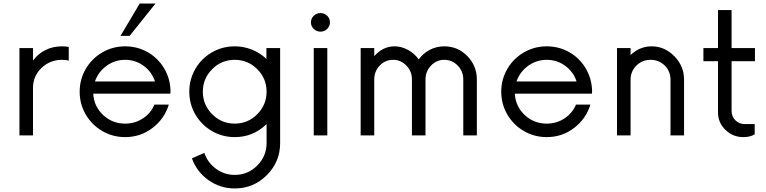

<svg xmlns="http://www.w3.org/2000/svg" viewBox="-20 -775 4382 1099"><path d="M335 -509.8Q357.9 -509.8 373.5 -506.3V-427.7Q359.4 -432.6 335 -432.6Q266.1 -432.6 217.5 -386Q168.9 -339.4 168.9 -271.5V0H91.3V-500H168.9V-428.7Q197.8 -467.3 240.2 -488.5Q282.7 -509.8 335 -509.8Z M870.1 -754.9 722.2 -569.8H669.9L779.8 -754.9ZM956.1 -254.9 955.1 -238.8H513.7Q517.6 -166.5 570.1 -116.9Q622.6 -67.4 696.3 -67.4Q752.4 -67.4 797.9 -97.2Q843.3 -127 863.8 -176.3H946.3Q921.4 -94.7 852.8 -42.5Q784.2 9.8 696.3 9.8Q625.5 9.8 565.7 -24.9Q505.9 -59.6 470.9 -119.4Q436 -179.2 436 -250Q436 -320.8 470.9 -380.6Q505.9 -440.4 565.7 -475.1Q625.5 -509.8 696.3 -509.8Q766.6 -509.8 825.4 -476.3Q884.3 -442.9 919.2 -384.3Q954.1 -325.7 956.1 -254.9ZM523.4 -308.6H867.2Q849.1 -363.8 802.2 -398.2Q755.4 -432.6 696.3 -432.6Q637.2 -432.6 589.8 -398.2Q542.5 -363.8 523.4 -308.6Z M1504.9 -500H1583.5V43.9Q1583.5 151.4 1507.3 227.5Q1431.2 303.7 1323.7 303.7Q1240.2 303.7 1173.1 255.9Q1106 208 1078.6 131.3L1149.9 100.1Q1168 155.3 1215.8 190.7Q1263.7 226.1 1323.7 226.1Q1398.9 226.1 1452.4 172.6Q1505.9 119.1 1505.9 43.9V-64.9Q1429.7 9.8 1323.7 9.8Q1252.9 9.8 1193.1 -24.9Q1133.3 -59.6 1098.4 -119.4Q1063.5 -179.2 1063.5 -250Q1063.5 -321.3 1098.4 -381.1Q1133.3 -440.9 1193.1 -475.3Q1252.9 -509.8 1323.7 -509.8Q1375.5 -509.8 1422.6 -490.7Q1469.7 -471.7 1504.9 -437.5ZM1323.7 -67.4Q1398.9 -67.4 1452.4 -121.1Q1505.9 -174.8 1505.9 -250Q1505.9 -325.7 1452.4 -379.2Q1398.9 -432.6 1323.7 -432.6Q1248 -432.6 1194.6 -379.2Q1141.1 -325.7 1141.1 -250Q1141.1 -174.8 1194.6 -121.1Q1248 -67.4 1323.7 -67.4Z M1814.9 -593.8Q1792.5 -593.8 1776.1 -609.4Q1759.8 -625 1759.8 -646.5Q1759.8 -669.4 1775.9 -684.8Q1792 -700.2 1814.9 -700.2Q1836.9 -700.2 1852.8 -684.8Q1868.7 -669.4 1868.7 -646.5Q1868.7 -625 1852.5 -609.4Q1836.4 -593.8 1814.9 -593.8ZM1775.9 0V-500H1853.5V0Z M2522.9 -509.8Q2600.6 -509.8 2655 -454.1Q2709.5 -398.4 2709.5 -319.8V0H2631.8V-319.8Q2631.8 -366.7 2599.9 -399.7Q2567.9 -432.6 2522.9 -432.6Q2479 -432.6 2447.3 -399.7Q2415.5 -366.7 2415.5 -319.8V0H2337.9V-319.8Q2337.9 -366.7 2306.2 -399.7Q2274.4 -432.6 2230.5 -432.6Q2185.1 -432.6 2153.6 -399.7Q2122.1 -366.7 2122.1 -319.8V0H2044.4V-500H2122.1V-453.6Q2171.9 -509.8 2238.3 -509.8Q2277.8 -509.8 2314.7 -489.7Q2351.6 -469.7 2377 -435.1Q2402.3 -470.2 2440.4 -490Q2478.5 -509.8 2522.9 -509.8Z M3369.1 -254.9 3368.2 -238.8H2926.8Q2930.7 -166.5 2983.2 -116.9Q3035.6 -67.4 3109.4 -67.4Q3165.5 -67.4 3210.9 -97.2Q3256.3 -127 3276.9 -176.3H3359.4Q3334.5 -94.7 3265.9 -42.5Q3197.3 9.8 3109.4 9.8Q3038.6 9.8 2978.8 -24.9Q2918.9 -59.6 2884 -119.4Q2849.1 -179.2 2849.1 -250Q2849.1 -320.8 2884 -380.6Q2918.9 -440.4 2978.8 -475.1Q3038.6 -509.8 3109.4 -509.8Q3179.7 -509.8 3238.5 -476.3Q3297.4 -442.9 3332.3 -384.3Q3367.2 -325.7 3369.1 -254.9ZM2936.5 -308.6H3280.3Q3262.2 -363.8 3215.3 -398.2Q3168.5 -432.6 3109.4 -432.6Q3050.3 -432.6 3002.9 -398.2Q2955.6 -363.8 2936.5 -308.6Z M3710.4 -509.8Q3783.7 -509.8 3839.6 -453.6Q3895.5 -397.5 3895.5 -318.8V0H3817.9V-318.8Q3817.9 -366.7 3784.9 -399.7Q3752 -432.6 3704.1 -432.6Q3656.2 -432.6 3622.8 -399.7Q3589.4 -366.7 3589.4 -318.8V0H3511.7V-500H3589.4V-460Q3641.6 -509.8 3710.4 -509.8Z M4301.3 -424.8H4167.5V-141.1Q4167.5 -107.4 4189.5 -86.2Q4211.4 -64.9 4242.7 -64.9H4299.8V-6.3Q4274.9 9.8 4233.9 9.8Q4175.3 9.8 4132.6 -31.5Q4089.8 -72.8 4089.8 -131.3V-424.8H4006.3V-500H4089.8V-717.3H4167.5V-500H4301.3Z"/></svg>

Font: Now
Style: Regular
Weight: 400
Designer: Alfredo Marco Pradil
Foundry: Alfredo Marco Pradil
Version: Version 1.002;PS 001.002;hotconv 1.0.88;makeotf.lib2.5.64775